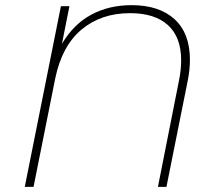

<svg xmlns="http://www.w3.org/2000/svg" viewBox="-20 -724 840 744"><path d="M716 -492Q716 -454 707 -409L625 0H592L673 -409Q682 -453 682 -490Q682 -580 631 -626.5Q580 -673 484 -673Q372 -673 296 -609.5Q220 -546 194 -420L110 0H76L216 -700H249L220 -554Q264 -629 332.5 -666.5Q401 -704 490 -704Q597 -704 656.5 -649.5Q716 -595 716 -492Z"/></svg>

Font: Montserrat Alternates ExLight
Style: Italic
Weight: 275
Italic angle: -11.3°
Designer: Julieta Ulanovsky
Foundry: Julieta Ulanovsky
Version: Version 7.200